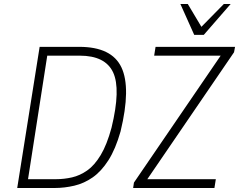

<svg xmlns="http://www.w3.org/2000/svg" viewBox="-20 -939 1194 959"><path d="M66 0 178 -705H376Q538 -705 586.5 -602.5Q635 -500 582 -282Q557 -194 521.5 -138.5Q486 -83 443 -53Q400 -23 351 -11.5Q302 0 253 0ZM120 -44H259Q300 -44 339.5 -53Q379 -62 415.5 -87.5Q452 -113 483 -164.5Q514 -216 537 -301Q584 -494 545 -577.5Q506 -661 378 -661H216ZM645 0 649 -27 1102 -690 1104 -661H750L757 -705H1154L1149 -678L696 -15L695 -44H1058L1051 0ZM950 -765 881 -919H918L986 -805L1098 -919H1132L998 -765Z"/></svg>

Font: Nunito Sans 7pt Condensed ExtraLight
Style: Italic
Weight: 250
Width: 3
Italic angle: -9°
Designer: Vernon Adams
Foundry: Vernon Adams
Version: Version 3.101;gftools[0.9.27]